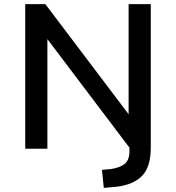

<svg xmlns="http://www.w3.org/2000/svg" viewBox="-20 -725 858 936"><path d="M486 191 477 103 521 99Q563 93 587 74.5Q611 56 611 12V-53L618 4L212 -533H211V0H103V-705H201L607 -168V-705H715V-2Q715 29 709.5 56Q704 83 692 105.5Q680 128 658.5 145Q637 162 605 173Q573 184 530 187Z"/></svg>

Font: Nunito Sans 7pt SemiBold
Style: Regular
Weight: 600
Designer: Vernon Adams
Foundry: Vernon Adams
Version: Version 3.101;gftools[0.9.27]